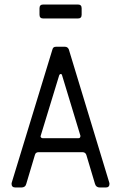

<svg xmlns="http://www.w3.org/2000/svg" viewBox="-20 -832 537 852"><path d="M171.9 -812H325.7Q342.3 -812 342.3 -795.4V-766.6Q342.3 -750 325.7 -750H171.9Q155.3 -750 155.3 -766.6V-795.4Q155.3 -812 171.9 -812ZM168.9 -218.8H328.6Q336.9 -218.8 336.9 -229.5L255.4 -498Q253.4 -504.4 249 -503.7Q244.6 -502.9 242.7 -498L160.6 -229.5Q158.7 -225.6 161.9 -222.2Q165 -218.8 168.9 -218.8ZM228 -624.5H268.6Q279.8 -624.5 285.2 -613.3L464.8 -22Q465.8 -19 465.8 -16.6Q465.8 0 449.2 0H423.3Q405.8 0 401.4 -16.6L363.3 -144Q359.4 -156.2 346.7 -156.7H151.4Q137.7 -156.7 134.8 -144L96.7 -16.6Q92.8 0 74.7 0H48.8Q31.2 0 31.2 -16.6Q31.2 -18.6 32.2 -22L212.9 -613.3Q215.8 -624.5 228 -624.5Z"/></svg>

Font: GOSTRUS
Style: type_B
Weight: 400
Designer: Юрий и Татьяна Кривогуз
Version: Version 02.00